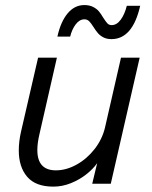

<svg xmlns="http://www.w3.org/2000/svg" viewBox="-20 -711 587 743"><path d="M52.7 -128.9Q52.7 -164.1 61.5 -202.1L127.4 -487.8H200.2L132.8 -192.4Q124.5 -157.7 124.5 -130.4Q124.5 -51.8 196.3 -51.8Q236.3 -51.8 276.4 -74Q316.4 -96.2 345.9 -134Q375.5 -171.9 386.2 -216.8L448.2 -487.8H520.5L408.7 0H336.9L356 -79.6Q340.3 -57.1 314 -36.4Q287.6 -15.6 254.4 -2.2Q221.2 11.2 186.5 11.2Q117.7 11.2 85.2 -26.9Q52.7 -64.9 52.7 -128.9ZM341.8 -606.4Q332 -622.1 324.7 -629.2Q317.4 -636.2 306.6 -636.2Q287.6 -636.2 272.9 -616.7Q258.3 -597.2 251.5 -569.3H202.1Q214.8 -627 241.7 -659.2Q268.6 -691.4 306.2 -691.4Q326.2 -691.4 340.1 -684.3Q354 -677.2 362.3 -667.5Q370.6 -657.7 379.4 -642.6Q389.2 -627.4 395.5 -620.6Q401.9 -613.8 412.1 -613.8Q431.6 -613.8 447 -634.5Q462.4 -655.3 470.7 -688.5H522.5Q507.8 -624 480 -591.8Q452.1 -559.6 411.6 -559.6Q393.1 -559.6 380.1 -566.4Q367.2 -573.2 359.1 -582.5Q351.1 -591.8 341.8 -606.4Z"/></svg>

Font: Acari Sans
Style: Italic
Weight: 400
Italic angle: -13°
Designer: Alfredo Marco Pradil and Stefan Peev
Foundry: Hanken Design Co.
Version: Version 1.045;January 11, 2019;FontCreator 11.5.0.2425 64-bi